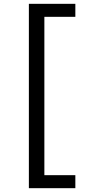

<svg xmlns="http://www.w3.org/2000/svg" viewBox="-20 -783 454 1004"><path d="M131 -763H374V-695H212V133H374V201H131Z"/></svg>

Font: Stick
Style: Regular
Weight: 400
Designer: Fontworks Inc.
Foundry: Fontworks Inc.
Version: Version 1.100